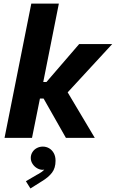

<svg xmlns="http://www.w3.org/2000/svg" viewBox="-20 -772 648 1075"><path d="M155.3 -752H309.6L222.2 -313H240.2L423.3 -525.4H608.4L358.9 -254.9L510.7 0H349.1L224.1 -220.2H203.6L159.2 0H5.4ZM125 242.7 184.1 208Q189.5 205.1 197.5 200.7Q205.6 196.3 213.6 190.4Q221.7 184.6 228 177.7Q222.2 178.7 218.8 178.7Q203.1 178.7 187.7 169.9Q172.4 161.1 162.4 145.8Q152.3 130.4 152.3 112.3Q152.3 94.7 161.4 80.1Q170.4 65.4 186 57.1Q201.7 48.8 219.7 48.8Q238.8 48.8 254.9 58.1Q271 67.4 281 85.2Q291 103 291 127.9Q291 168.9 271.2 194.8Q251.5 220.7 214.8 242.7L150.4 283.2Z"/></svg>

Font: Reddit Sans Chocolate ExBold
Style: Italic
Weight: 800
Italic angle: -11.25°
Designer: Stephen Hutchings
Version: Version 1.013